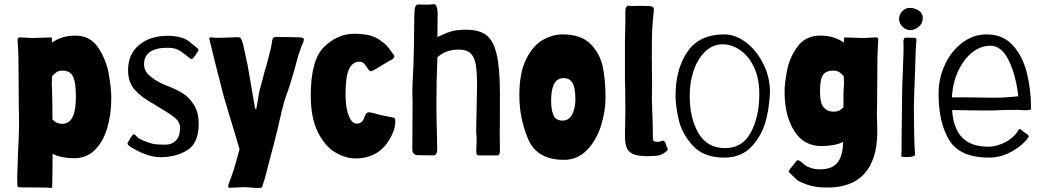

<svg xmlns="http://www.w3.org/2000/svg" viewBox="-20 -768 5157 949"><path d="M212 159 79 158Q70 158 68 155Q66 152 66 146Q66 143 65.5 134.5Q65 126 65 106L69 -10Q74 -107 74 -143V-197Q74 -219 73 -232L71 -492L69 -534L67 -571Q67 -579 70.5 -581Q74 -583 77.5 -583Q81 -583 82 -583L106 -582L141 -580L228 -583Q235 -583 236 -579.5Q237 -576 237 -564V-557Q284 -592 353 -592Q426 -592 465.5 -532.5Q505 -473 517.5 -403Q530 -333 530 -283Q530 -201 509.5 -133.5Q489 -66 448 -26Q407 14 347 14Q316 14 286.5 8Q257 2 240 -8L239 89L238 154Q238 161 230 161Q225 161 220.5 160Q216 159 212 159ZM355 -286Q355 -337 349 -365.5Q343 -394 328.5 -406.5Q314 -419 288 -419Q271 -419 260 -411.5Q249 -404 238 -392L236 -359L238 -293L239 -242V-178Q258 -156 288 -156Q355 -156 355 -286Z M616 -49Q607 -57 612 -64Q616 -72 626 -88Q636 -104 640 -104H642Q644 -104 646 -103Q648 -102 651 -98.5Q654 -95 658 -91Q669 -80 704 -67Q739 -54 761 -54Q766 -54 796.5 -53Q827 -52 848.5 -72.5Q870 -93 870 -136Q870 -164 846.5 -184Q823 -204 775 -232L738 -255Q680 -286 646.5 -323.5Q613 -361 613 -421Q613 -501 668 -546Q723 -591 807 -591Q880 -591 915.5 -562.5Q951 -534 953 -532Q961 -527 961 -520Q961 -517 958 -514Q956 -511 944.5 -493.5Q933 -476 928 -476Q924 -476 917 -481L911 -486Q909 -488 880 -510Q851 -532 810 -532Q750 -532 721 -511Q692 -490 692 -451Q692 -419 717 -396Q742 -373 782 -354L808 -343Q850 -327 881.5 -308Q913 -289 937.5 -251.5Q962 -214 962 -156Q962 -60 905.5 -25.5Q849 9 773 9Q740 9 706 -3Q672 -15 646.5 -29.5Q621 -44 616 -49Z M1219 159Q1199 157 1180 157Q1176 157 1155.5 158.5Q1135 160 1122 160Q1111 160 1110 159Q1108 158 1108 153Q1108 147 1110.5 141Q1113 135 1113 134L1127 95Q1129 91 1131 84Q1133 77 1137 67L1164 -31L1086 -291Q1070 -351 1048.5 -437.5Q1027 -524 1016 -570Q1014 -576 1014 -577Q1014 -583 1024 -583Q1030 -583 1037.5 -582Q1045 -581 1053 -581L1095 -582L1148 -584Q1164 -585 1169 -580Q1174 -575 1178 -561Q1178 -567 1204 -445L1228 -306L1241 -230H1247L1258 -294Q1260 -312 1269.5 -346Q1279 -380 1281 -388Q1287 -414 1298 -449Q1301 -461 1311.5 -500Q1322 -539 1324 -558Q1326 -577 1331.5 -581.5Q1337 -586 1345 -585.5Q1353 -585 1356 -585Q1443 -585 1466 -583Q1482 -581 1482 -574Q1482 -572 1480 -562Q1477 -556 1471.5 -542Q1466 -528 1463 -519Q1453 -489 1453 -489Q1418 -356 1394 -294Q1384 -267 1372 -216.5Q1360 -166 1357 -152Q1351 -122 1343 -94Q1334 -56 1320 -5L1298 79Q1295 95 1286.5 122Q1278 149 1277 152Q1276 161 1261 161Q1246 162 1219 159Z M1516 -297Q1516 -473 1582.5 -537Q1649 -601 1731 -601Q1809 -601 1848 -576Q1887 -551 1901.5 -530.5Q1916 -510 1920 -505Q1929 -495 1929 -489Q1929 -484 1925 -480Q1921 -476 1917 -474Q1913 -472 1910 -470Q1903 -467 1864 -443Q1826 -420 1821 -418L1813 -416Q1807 -416 1802.5 -422.5Q1798 -429 1796 -432Q1787 -446 1778.5 -454.5Q1770 -463 1755 -463Q1724 -463 1706 -428Q1688 -393 1688 -304Q1688 -252 1696.5 -219Q1705 -186 1717 -171.5Q1729 -157 1741 -157Q1757 -157 1766.5 -164.5Q1776 -172 1783 -193Q1789 -213 1805 -213Q1810 -213 1817 -211Q1824 -209 1826 -209Q1842 -204 1871 -197.5Q1900 -191 1924 -187Q1930 -186 1932 -181Q1934 -176 1934 -167Q1934 -158 1933 -154Q1932 -142 1927 -125Q1875 15 1737 15Q1688 15 1637.5 -14.5Q1587 -44 1551.5 -114Q1516 -184 1516 -297Z M2047 -1Q2018 -1 2018 -30L2019 -229V-270Q2018 -287 2018 -312Q2018 -338 2021 -393Q2024 -430 2026 -542Q2028 -654 2028 -697Q2028 -723 2033 -735Q2038 -747 2050 -746Q2063 -745 2085 -745Q2110 -745 2120 -747Q2133 -750 2138 -736.5Q2143 -723 2143 -706L2142 -585L2162 -594Q2189 -607 2214.5 -614Q2240 -621 2285 -621Q2348 -621 2383 -595Q2418 -569 2434.5 -501Q2451 -433 2451 -303Q2451 -135 2450 -112L2451 -22Q2451 -12 2448 -6Q2445 0 2440 0H2347Q2338 0 2336 -6.5Q2334 -13 2334 -27Q2334 -34 2335 -48Q2336 -62 2336 -82Q2336 -95 2334 -109Q2333 -114 2335 -191Q2338 -329 2338 -344Q2338 -412 2331.5 -449.5Q2325 -487 2305.5 -505Q2286 -523 2247 -523Q2184 -523 2142 -485Q2137 -365 2137 -251Q2137 -197 2140 -83L2141 -34Q2141 -18 2137 -9Q2133 0 2119 0Q2085 -1 2047 -1Z M2547 -297Q2547 -409 2581 -476.5Q2615 -544 2663.5 -571Q2712 -598 2761 -598Q2853 -598 2900 -549.5Q2947 -501 2960 -434.5Q2973 -368 2973 -285Q2973 -218 2950.5 -146.5Q2928 -75 2881.5 -26.5Q2835 22 2767 22Q2635 22 2591 -79.5Q2547 -181 2547 -297ZM2824 -278Q2824 -335 2809.5 -358.5Q2795 -382 2766 -382Q2704 -382 2704 -270Q2704 -228 2715 -200Q2726 -172 2760 -172Q2793 -172 2808.5 -203Q2824 -234 2824 -278Z M3069 -98 3070 -162Q3071 -179 3071 -219L3070 -336Q3069 -351 3069 -368V-398V-522V-562Q3069 -598 3070 -618L3071 -656V-699Q3070 -723 3074.5 -731.5Q3079 -740 3088 -740Q3093 -740 3096 -739Q3104 -738 3113.5 -738.5Q3123 -739 3131 -739H3156Q3182 -739 3192 -738Q3203 -737 3207.5 -733Q3212 -729 3212 -721Q3212 -718 3210 -698Q3201 -625 3202 -516Q3201 -498 3201.5 -485Q3202 -472 3202 -463V-436Q3203 -411 3203 -366L3202 -278L3204 -214Q3205 -190 3206 -159Q3207 -128 3207 -100V-80Q3207 -67 3229 -67Q3239 -67 3246.5 -70Q3254 -73 3257 -73Q3265 -73 3270 -59Q3274 -44 3280 -34Q3281 -33 3281 -31Q3281 -27 3276 -22Q3256 -4 3236 0Q3216 4 3179 4Q3131 4 3107.5 -7.5Q3084 -19 3076.5 -40.5Q3069 -62 3069 -98Z M3319 -295Q3319 -426 3377.5 -512Q3436 -598 3560 -598Q3616 -598 3668.5 -557.5Q3721 -517 3753.5 -451Q3786 -385 3786 -312Q3781 -217 3759 -150Q3734 -80 3685.5 -34.5Q3637 11 3560 11Q3459 11 3405 -47.5Q3351 -106 3335 -175Q3319 -244 3319 -295ZM3733 -303Q3733 -381 3706.5 -436.5Q3680 -492 3638 -520.5Q3596 -549 3552 -549Q3504 -549 3467 -514.5Q3430 -480 3409.5 -422Q3389 -364 3389 -295Q3389 -183 3432.5 -109.5Q3476 -36 3564 -36Q3650 -36 3691.5 -114Q3733 -192 3733 -303Z M3882 85Q3876 79 3879 77Q3881 72 3886 66L3899 50Q3904 43 3917 27Q3920 24 3924 24Q3928 24 3935 28.5Q3942 33 3947 38Q3948 39 3958.5 47.5Q3969 56 3989 62.5Q4009 69 4033 69Q4094 69 4120.5 34Q4147 -1 4147 -67Q4130 -57 4101 -51.5Q4072 -46 4041 -46Q3952 -46 3905 -122Q3858 -198 3858 -313Q3858 -358 3870.5 -421.5Q3883 -485 3922.5 -538.5Q3962 -592 4035 -592Q4104 -592 4151 -557V-564V-570Q4151 -577 4152.5 -580Q4154 -583 4160 -583L4247 -580L4282 -582L4306 -583H4310Q4315 -583 4318 -580.5Q4321 -578 4321 -571L4319 -534L4317 -492L4315 -232Q4313 -218 4316 -133V-108Q4314 22 4252.5 90.5Q4191 159 4069 159Q4008 159 3968 144Q3928 129 3919.5 121.5Q3911 114 3882 85ZM4149 -238V-302L4150 -326L4152 -359L4150 -392Q4139 -404 4128 -411.5Q4117 -419 4100 -419Q4061 -419 4047 -396.5Q4033 -374 4033 -316Q4033 -257 4051.5 -236.5Q4070 -216 4100 -216Q4130 -216 4149 -238Z M4435 0Q4435 -3 4435.5 -9.5Q4436 -16 4436 -27L4437 -136L4439 -310Q4439 -338 4443 -430Q4447 -533 4446 -543L4445 -560Q4445 -571 4448 -576.5Q4451 -582 4459 -582L4501 -581Q4510 -581 4510 -570Q4510 -565 4509 -560Q4508 -555 4508 -550Q4506 -529 4504 -458Q4504 -435 4500 -341Q4499 -310 4498 -280.5Q4497 -251 4497 -229Q4497 -181 4498.5 -107.5Q4500 -34 4502 -20Q4503 -16 4503 -9Q4503 -2 4501.5 0.5Q4500 3 4494 4Q4486 8 4468.5 8Q4451 8 4447 8Q4439 8 4437 6.5Q4435 5 4435 0ZM4424 -675Q4424 -696 4439.5 -712.5Q4455 -729 4476 -729Q4501 -729 4521 -716Q4541 -703 4541 -680Q4541 -652 4521 -635.5Q4501 -619 4480 -619Q4459 -619 4441.5 -635Q4424 -651 4424 -675Z M4619 -306Q4619 -381 4650.5 -448.5Q4682 -516 4736.5 -557Q4791 -598 4857 -598Q4937 -598 4986 -544Q5035 -490 5055.5 -407.5Q5076 -325 5076 -234Q5077 -227 5071 -225Q5065 -223 5047 -223Q5015 -225 4995 -225Q4962 -225 4908 -223L4882 -222H4848Q4777 -222 4756 -223Q4708 -223 4686 -224Q4692 -134 4735.5 -88.5Q4779 -43 4864 -43Q4909 -43 4953 -67.5Q4997 -92 5016 -129Q5017 -130 5019 -130Q5024 -130 5031.5 -123.5Q5039 -117 5043 -114Q5054 -107 5059 -103Q5064 -99 5065 -92Q5037 -51 4982.5 -20Q4928 11 4868 11Q4725 11 4672 -75Q4619 -161 4619 -306ZM5013 -292Q5002 -394 4966.5 -468Q4931 -542 4875 -542Q4827 -542 4785 -508.5Q4743 -475 4716 -417Q4689 -359 4685 -287Q4692 -287 4704 -286.5Q4716 -286 4738 -287L4894 -285Q4921 -285 4947.5 -286.5Q4974 -288 5013 -292Z"/></svg>

Font: Barriecito
Style: Regular
Weight: 400
Designer: Pablo Cosgaya & Sergio Jiménez
Foundry: Pablo Cosgaya & Sergio Jiménez
Version: Version 1.001